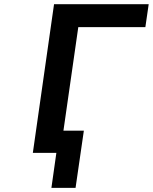

<svg xmlns="http://www.w3.org/2000/svg" viewBox="-20 -739 739 928"><path d="M345.2 168.9 385.3 -107.4H286.6L358.4 -607.9H682.6L698.7 -718.8H241.2L138.7 0H252.4L228.5 168.9Z"/></svg>

Font: Winston SemiBold
Style: Italic
Weight: 600
Italic angle: -8.13011°
Designer: Vernon Adams, Kim Jin-seong, David Berlow, Cristiano Sobral
Foundry: The Winston Project Authors
Version: Version 3.004